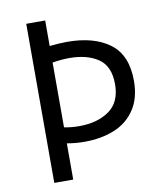

<svg xmlns="http://www.w3.org/2000/svg" viewBox="-81 -781 733 849"><g transform="rotate(-10 285.5 -357.0)"><path d="M519.5 -383.8Q519.5 -307.1 485.8 -255.9Q452.1 -204.6 393.1 -180.2Q334 -155.8 257.8 -155.8Q218.8 -155.8 179.2 -162.6V0H94.2V-714.4H179.2V-599.6Q223.1 -604.5 257.3 -604.5Q378.9 -604.5 449.2 -551.8Q519.5 -499 519.5 -383.8ZM434.6 -383.8Q434.6 -464.4 385 -498.3Q335.4 -532.2 254.9 -532.2Q218.8 -532.2 179.2 -525.4V-234.4Q212.4 -228 247.1 -228Q329.1 -228 381.8 -265.4Q434.6 -302.7 434.6 -383.8Z"/></g></svg>

Font: Lycee Sans
Style: Regular
Weight: 400
Designer: Justin Alvin
Foundry: Alkove Design
Version: Version 1.030